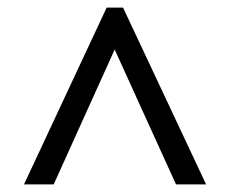

<svg xmlns="http://www.w3.org/2000/svg" viewBox="-20 -734 605 504"><path d="M43 -250 260 -714H303L521 -250H442L281 -604L121 -250Z"/></svg>

Font: Noto Rashi Hebrew
Style: Bold
Weight: 700
Version: Version 1.006